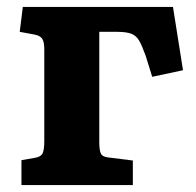

<svg xmlns="http://www.w3.org/2000/svg" viewBox="-20 -535 566 555"><path d="M42 0V-72L82 -79Q99 -82 103.5 -92.5Q108 -103 108 -127V-393Q108 -414 102 -423Q96 -432 80 -435L37 -443L46 -515H480L509 -332L420 -313L401 -374Q391 -402 382.5 -417Q374 -432 359.5 -437.5Q345 -443 318 -443H267V-124Q267 -103 271 -92.5Q275 -82 292 -80L364 -71V0Z"/></svg>

Font: Literata 12pt
Style: Bold
Weight: 700
Designer: Latin by Veronika Burian and Jose Scaglione. Greek by Irene Vlachou. Cyrillic by Vera Evstafieva.
Foundry: TypeTogether
Version: Version 3.002